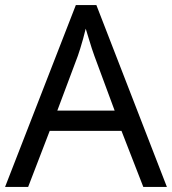

<svg xmlns="http://www.w3.org/2000/svg" viewBox="-20 -737 679 757"><path d="M545 0 459 -221H176L91 0H0L279 -717H360L638 0ZM352 -517Q349 -525 342 -546Q335 -567 328.5 -589.5Q322 -612 318 -624Q313 -604 307.5 -583.5Q302 -563 296.5 -546Q291 -529 287 -517L206 -301H432Z"/></svg>

Font: Noto Sans Lisu
Style: Regular
Weight: 400
Designer: Monotype Design Team. David Williams.
Foundry: Monotype Imaging Inc.
Version: Version 2.102